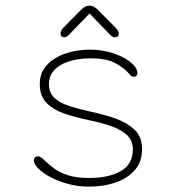

<svg xmlns="http://www.w3.org/2000/svg" viewBox="-20 -668 659 698"><path d="M303.5 10.5Q264 10.5 227.8 0.8Q191.5 -9 163.5 -24Q135.5 -39 119.2 -55.5Q103 -72 103 -85Q103 -91 106.8 -95.2Q110.5 -99.5 117 -99.5Q124.5 -99.5 130 -95.5Q135.5 -91.5 144.5 -82.5Q160 -67.5 179.8 -53.5Q199.5 -39.5 229.5 -30.2Q259.5 -21 305 -21Q375 -21 419 -45.8Q463 -70.5 463 -125.5Q463 -158 440.5 -178Q418 -198 381.2 -210.5Q344.5 -223 301.5 -231.5Q258.5 -240.5 217.8 -253.8Q177 -267 150.8 -292.5Q124.5 -318 124.5 -362.5Q124.5 -395 140.2 -418.5Q156 -442 182.2 -457.2Q208.5 -472.5 241 -480Q273.5 -487.5 307 -487.5Q342.5 -487.5 373.8 -479.5Q405 -471.5 428.8 -458.8Q452.5 -446 466 -431.2Q479.5 -416.5 479.5 -403Q479.5 -397 476.2 -393Q473 -389 467 -389Q460.5 -389 456.5 -392.2Q452.5 -395.5 445.5 -404Q432 -420 400.2 -438Q368.5 -456 307 -456Q285.5 -456 259.8 -451.8Q234 -447.5 210.8 -437Q187.5 -426.5 172.8 -408.2Q158 -390 158 -362.5Q158 -330.5 178 -312Q198 -293.5 232.2 -282.5Q266.5 -271.5 310 -262Q355 -252.5 398 -237.8Q441 -223 468.8 -196.8Q496.5 -170.5 496.5 -125.5Q496.5 -80 470.2 -49.8Q444 -19.5 400.2 -4.5Q356.5 10.5 303.5 10.5ZM400 -567.5Q412 -555.5 412 -545Q412 -539.5 408 -536Q404 -532.5 397.5 -532.5Q391 -532.5 386.5 -536Q382 -539.5 374.5 -547.5L305.5 -619L236 -547Q228.5 -539 224.2 -535.8Q220 -532.5 213 -532.5Q207 -532.5 203.5 -536.2Q200 -540 200 -546Q200 -557 210.5 -567.5L275.5 -633Q283.5 -641 290.5 -644.2Q297.5 -647.5 305 -647.5Q313 -647.5 320 -644.2Q327 -641 335 -633Z"/></svg>

Font: Sono Monospace ExtraLight
Style: Regular
Weight: 250
Version: Version 2.112